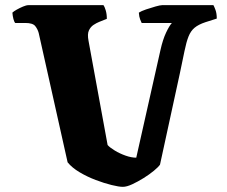

<svg xmlns="http://www.w3.org/2000/svg" viewBox="-20 -724 880 744"><path d="M456 0Q441 0 412.5 -7Q384 -14 351 -26.5Q318 -39 288.5 -56.5Q259 -74 242 -95L130 -596Q126 -611 116.5 -623Q107 -635 78 -635H39Q35 -639 32 -650.5Q29 -662 28 -675Q33 -680 44.5 -686.5Q56 -693 69 -698.5Q82 -704 90 -704H381Q385 -699 389.5 -684.5Q394 -670 394 -651L364 -639Q354 -635 342.5 -627.5Q331 -620 324.5 -606Q318 -592 323 -566L397 -162Q406 -152 425 -140.5Q444 -129 466.5 -121Q489 -113 508 -113L602 -531Q611 -571 623.5 -597.5Q636 -624 646 -635H529Q527 -639 523 -649Q519 -659 518 -675Q527 -681 546 -687.5Q565 -694 583 -699Q601 -704 608 -704H807Q810 -699 815 -685.5Q820 -672 820 -652L776 -638Q749 -629 734 -616.5Q719 -604 710.5 -582.5Q702 -561 695 -526.5Q688 -492 677 -440L600 -86Q594 -77 576.5 -62.5Q559 -48 536.5 -34Q514 -20 492.5 -10Q471 0 456 0Z"/></svg>

Font: Texturina Medium 12pt Black
Style: Regular
Weight: 900
Version: Version 1.002